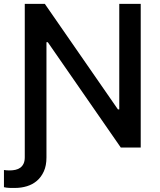

<svg xmlns="http://www.w3.org/2000/svg" viewBox="-37 -747 812 972"><path d="M-17 200.6V113.6Q-11 114.7 -3.6 115.2Q3.9 115.8 11 115.8Q27.3 115.8 41.5 112.6Q55.8 109.4 66.1 101.7Q76.3 94.1 82.4 81.3Q88.4 68.5 88.4 49V-727.3H190L560 -193.2H566.8V-727.3H675.4V0H574.6L204.9 -533.4H198.2V50.1Q198.2 91.3 185 120.4Q171.9 149.5 149.9 168.3Q127.8 187.1 99.1 195.8Q70.3 204.5 38.7 204.5Q32.3 204.5 24.7 204.5Q17 204.5 9.6 204.2Q2.1 203.8 -4.8 202.9Q-11.7 202.1 -17 200.6Z"/></svg>

Font: Cannonade Med
Style: Regular
Weight: 500
Designer: Rasmus Andersson
Foundry: rsms
Version: Version 3.012;git-f93a4a705